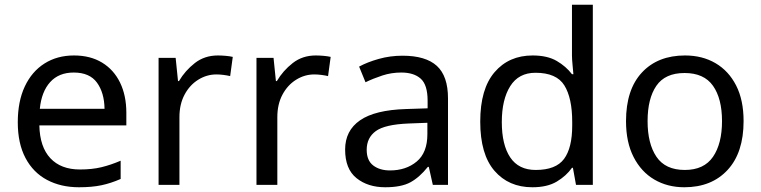

<svg xmlns="http://www.w3.org/2000/svg" viewBox="-20 -780 3211 810"><path d="M292 -546Q361 -546 410.5 -516Q460 -486 486.5 -431.5Q513 -377 513 -304V-251H146Q148 -160 192.5 -112.5Q237 -65 317 -65Q368 -65 407.5 -74.5Q447 -84 489 -102V-25Q448 -7 408 1.5Q368 10 313 10Q237 10 178.5 -21Q120 -52 87.5 -113.5Q55 -175 55 -264Q55 -352 84.5 -415Q114 -478 167.5 -512Q221 -546 292 -546ZM291 -474Q228 -474 191.5 -433.5Q155 -393 148 -321H421Q420 -389 389 -431.5Q358 -474 291 -474Z M899 -546Q914 -546 931.5 -544.5Q949 -543 962 -540L951 -459Q938 -462 922.5 -464Q907 -466 893 -466Q852 -466 816 -443.5Q780 -421 758.5 -380.5Q737 -340 737 -286V0H649V-536H721L731 -438H735Q761 -482 802 -514Q843 -546 899 -546Z M1312 -546Q1327 -546 1344.5 -544.5Q1362 -543 1375 -540L1364 -459Q1351 -462 1335.5 -464Q1320 -466 1306 -466Q1265 -466 1229 -443.5Q1193 -421 1171.5 -380.5Q1150 -340 1150 -286V0H1062V-536H1134L1144 -438H1148Q1174 -482 1215 -514Q1256 -546 1312 -546Z M1678 -545Q1776 -545 1823 -502Q1870 -459 1870 -365V0H1806L1789 -76H1785Q1750 -32 1711.5 -11Q1673 10 1605 10Q1532 10 1484 -28.5Q1436 -67 1436 -149Q1436 -229 1499 -272.5Q1562 -316 1693 -320L1784 -323V-355Q1784 -422 1755 -448Q1726 -474 1673 -474Q1631 -474 1593 -461.5Q1555 -449 1522 -433L1495 -499Q1530 -518 1578 -531.5Q1626 -545 1678 -545ZM1704 -259Q1604 -255 1565.5 -227Q1527 -199 1527 -148Q1527 -103 1554.5 -82Q1582 -61 1625 -61Q1693 -61 1738 -98.5Q1783 -136 1783 -214V-262Z M2226 10Q2126 10 2066 -59.5Q2006 -129 2006 -267Q2006 -405 2066.5 -475.5Q2127 -546 2227 -546Q2289 -546 2328.5 -523Q2368 -500 2393 -467H2399Q2398 -480 2395.5 -505.5Q2393 -531 2393 -546V-760H2481V0H2410L2397 -72H2393Q2369 -38 2329 -14Q2289 10 2226 10ZM2240 -63Q2325 -63 2359.5 -109.5Q2394 -156 2394 -250V-266Q2394 -366 2361 -419.5Q2328 -473 2239 -473Q2168 -473 2132.5 -416.5Q2097 -360 2097 -265Q2097 -169 2132.5 -116Q2168 -63 2240 -63Z M3117 -269Q3117 -136 3049.5 -63Q2982 10 2867 10Q2796 10 2740.5 -22.5Q2685 -55 2653 -117.5Q2621 -180 2621 -269Q2621 -402 2688 -474Q2755 -546 2870 -546Q2943 -546 2998.5 -513.5Q3054 -481 3085.5 -419.5Q3117 -358 3117 -269ZM2712 -269Q2712 -174 2749.5 -118.5Q2787 -63 2869 -63Q2950 -63 2988 -118.5Q3026 -174 3026 -269Q3026 -364 2988 -418Q2950 -472 2868 -472Q2786 -472 2749 -418Q2712 -364 2712 -269Z"/></svg>

Font: Noto Sans Imperial Aramaic
Style: Regular
Weight: 400
Designer: Monotype Design Team
Foundry: Monotype Imaging Inc.
Version: Version 2.001; ttfautohint (v1.8.4.7-5d5b)